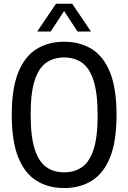

<svg xmlns="http://www.w3.org/2000/svg" viewBox="-20 -966 666 996"><path d="M312.5 9.5Q231 9.5 169.8 -28.2Q108.5 -66 74.8 -149.2Q41 -232.5 41 -370Q41 -507.5 74.8 -590.8Q108.5 -674 169.8 -711.8Q231 -749.5 312.5 -749.5Q394.5 -749.5 455.8 -711.8Q517 -674 550.8 -590.8Q584.5 -507.5 584.5 -370Q584.5 -232.5 550.8 -149.2Q517 -66 455.8 -28.2Q394.5 9.5 312.5 9.5ZM312.5 -72Q366 -72 405 -98.8Q444 -125.5 465.2 -190Q486.5 -254.5 486.5 -367.5Q486.5 -482.5 465.2 -548.2Q444 -614 405 -641Q366 -668 312.5 -668Q259.5 -668 220.5 -641.2Q181.5 -614.5 160.2 -550Q139 -485.5 139 -372.5Q139 -257.5 160.2 -191.8Q181.5 -126 220.5 -99Q259.5 -72 312.5 -72ZM173 -802.5 270.5 -946.5H354.5L452 -802.5H382L312.5 -909L243 -802.5Z"/></svg>

Font: Encode Sans Condensed Medium
Style: Regular
Weight: 500
Width: 3
Designer: Multiple Designers
Foundry: Impallari Type
Version: Version 3.000; ttfautohint (v1.8.3) -l 8 -r 50 -G 200 -x 14 